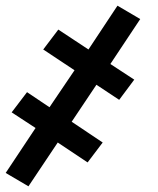

<svg xmlns="http://www.w3.org/2000/svg" viewBox="-36 -500 556 675"><path d="M64 155 -16 108 89 -50 5 -105 59 -176 138 -123 226 -253 116 -326 169 -396 275 -326 377 -480 457 -433 352 -275 436 -220 383 -149 303 -202 216 -72 325 1 272 71 167 1Z"/></svg>

Font: Iosevka Slab Semibold
Style: Italic
Weight: 600
Italic angle: -9°
Monospace: yes
Designer: Belleve Invis
Foundry: Belleve Invis
Version: Version 11.1.1; ttfautohint (v1.8.3)